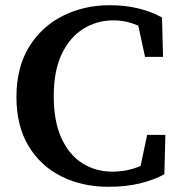

<svg xmlns="http://www.w3.org/2000/svg" viewBox="-20 -700 691 736"><path d="M396 16Q295 16 215 -24Q135 -64 89 -141Q43 -218 43 -328Q43 -441 91 -519.5Q139 -598 220.5 -639Q302 -680 400 -680Q516 -680 601 -633L605 -482H536L510 -602Q462 -622 415 -622Q352 -622 300 -590Q248 -558 217 -493.5Q186 -429 186 -332Q186 -235 215.5 -170.5Q245 -106 296 -74Q347 -42 411 -42Q469 -42 519 -64L544 -183H614L610 -32Q570 -10 516.5 3Q463 16 396 16Z"/></svg>

Font: Source Serif 4 SmText Semibold
Style: Regular
Weight: 600
Designer: Frank Grießhammer
Foundry: Adobe
Version: Version 4.005;hotconv 1.1.0;makeotfexe 2.6.0